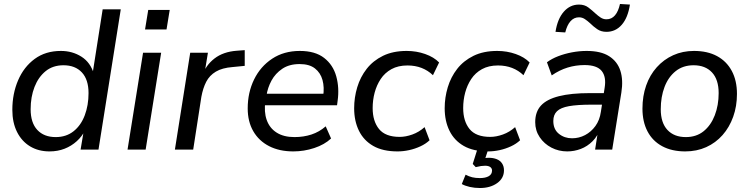

<svg xmlns="http://www.w3.org/2000/svg" viewBox="-20 -752 3766 965"><path d="M229 9Q173 9 131 -16.5Q89 -42 65.5 -89Q42 -136 42 -200Q42 -281 71 -348.5Q100 -416 154.5 -456Q209 -496 286 -496Q344 -496 389.5 -467Q435 -438 452 -380H445L496 -705H587L475 0H385L402 -101H410Q393 -67 366 -42.5Q339 -18 304.5 -4.5Q270 9 229 9ZM260 -63Q313 -63 350 -92.5Q387 -122 406 -172.5Q425 -223 425 -284Q425 -352 391.5 -388Q358 -424 299 -424Q246 -424 209.5 -394.5Q173 -365 153.5 -315Q134 -265 134 -203Q134 -135 167.5 -99Q201 -63 260 -63Z M709 -604 725 -702H833L817 -604ZM621 0 699 -487H790L712 0Z M859 0 936 -487H1025L1006 -371H996Q1014 -424 1058 -458Q1102 -492 1170 -497L1210 -500V-421L1149 -415Q1097 -411 1065 -392Q1033 -373 1016.5 -341Q1000 -309 992 -265L951 0Z M1454 9Q1384 9 1332.5 -17.5Q1281 -44 1253 -92.5Q1225 -141 1225 -207Q1225 -287 1257 -352.5Q1289 -418 1348 -457Q1407 -496 1487 -496Q1564 -496 1609 -461Q1654 -426 1670 -368.5Q1686 -311 1677 -246L1674 -223H1296L1304 -281H1622L1604 -267Q1611 -313 1601 -349.5Q1591 -386 1563 -408Q1535 -430 1486 -430Q1434 -430 1399 -406.5Q1364 -383 1344.5 -347Q1325 -311 1319 -270L1314 -245Q1306 -190 1320.5 -149Q1335 -108 1370.5 -85.5Q1406 -63 1460 -63Q1506 -63 1545.5 -76Q1585 -89 1617 -117L1644 -56Q1611 -25 1559.5 -8Q1508 9 1454 9Z M1978 9Q1904 9 1856 -18.5Q1808 -46 1784 -95Q1760 -144 1760 -208Q1760 -262 1775.5 -313.5Q1791 -365 1823 -406Q1855 -447 1905 -471.5Q1955 -496 2024 -496Q2073 -496 2117 -480.5Q2161 -465 2187 -438L2156 -374Q2131 -398 2099 -410.5Q2067 -423 2028 -423Q1981 -423 1947.5 -404.5Q1914 -386 1893.5 -355Q1873 -324 1863 -286.5Q1853 -249 1853 -209Q1853 -143 1885 -103.5Q1917 -64 1989 -64Q2019 -64 2052.5 -76Q2086 -88 2114 -113L2139 -47Q2120 -29 2093 -16.5Q2066 -4 2036.5 2.5Q2007 9 1978 9Z M2433 9Q2359 9 2311 -18.5Q2263 -46 2239 -95Q2215 -144 2215 -208Q2215 -262 2230.5 -313.5Q2246 -365 2278 -406Q2310 -447 2360 -471.5Q2410 -496 2479 -496Q2528 -496 2572 -480.5Q2616 -465 2642 -438L2611 -374Q2586 -398 2554 -410.5Q2522 -423 2483 -423Q2436 -423 2402.5 -404.5Q2369 -386 2348.5 -355Q2328 -324 2318 -286.5Q2308 -249 2308 -209Q2308 -143 2340 -103.5Q2372 -64 2444 -64Q2474 -64 2507.5 -76Q2541 -88 2569 -113L2594 -47Q2575 -29 2548 -16.5Q2521 -4 2491.5 2.5Q2462 9 2433 9ZM2392 193Q2365 193 2341 187.5Q2317 182 2301 173L2320 126Q2337 135 2353.5 139Q2370 143 2392 143Q2420 143 2436.5 133.5Q2453 124 2453 105Q2453 94 2444 87.5Q2435 81 2418 81Q2408 81 2397.5 82.5Q2387 84 2371 88L2356 72L2385 -20H2440L2415 56L2390 48Q2402 45 2414 43Q2426 41 2436 41Q2459 41 2476.5 48Q2494 55 2503.5 69.5Q2513 84 2513 104Q2513 144 2478.5 168.5Q2444 193 2392 193Z M2831 9Q2788 9 2751.5 -10Q2715 -29 2692.5 -62.5Q2670 -96 2670 -138Q2670 -190 2699 -221.5Q2728 -253 2789 -268.5Q2850 -284 2945 -284H3026L3017 -226H2955Q2882 -226 2840 -218.5Q2798 -211 2779.5 -193Q2761 -175 2761 -144Q2761 -102 2789 -79.5Q2817 -57 2855 -57Q2890 -57 2920.5 -73Q2951 -89 2972.5 -118.5Q2994 -148 3000 -190L3019 -311Q3028 -366 3004 -395.5Q2980 -425 2918 -425Q2874 -425 2833 -412.5Q2792 -400 2753 -373L2729 -439Q2753 -457 2785.5 -469.5Q2818 -482 2855 -489Q2892 -496 2929 -496Q3000 -496 3041.5 -469.5Q3083 -443 3098 -396.5Q3113 -350 3103 -287L3057 0H2971L2988 -109H2998Q2985 -69 2958.5 -42.5Q2932 -16 2899 -3.5Q2866 9 2831 9ZM2821 -589 2772 -592Q2782 -657 2813.5 -693Q2845 -729 2890 -729Q2918 -729 2937 -714.5Q2956 -700 2972 -685Q2985 -673 2998.5 -664Q3012 -655 3028 -655Q3054 -655 3071 -675Q3088 -695 3096 -732L3146 -729Q3136 -663 3105 -627.5Q3074 -592 3028 -592Q3001 -592 2981.5 -605.5Q2962 -619 2946 -635Q2933 -647 2919.5 -656Q2906 -665 2890 -665Q2865 -665 2847.5 -645.5Q2830 -626 2821 -589Z M3424 9Q3357 9 3308.5 -17Q3260 -43 3234.5 -91.5Q3209 -140 3209 -206Q3209 -269 3227.5 -322Q3246 -375 3281 -414Q3316 -453 3363.5 -474.5Q3411 -496 3468 -496Q3536 -496 3584 -470Q3632 -444 3658 -395.5Q3684 -347 3684 -280Q3684 -218 3665 -165Q3646 -112 3611.5 -73Q3577 -34 3529.5 -12.5Q3482 9 3424 9ZM3427 -63Q3480 -63 3516.5 -92.5Q3553 -122 3572.5 -172.5Q3592 -223 3592 -284Q3592 -352 3558.5 -388Q3525 -424 3466 -424Q3413 -424 3376 -394.5Q3339 -365 3320 -315Q3301 -265 3301 -203Q3301 -135 3334.5 -99Q3368 -63 3427 -63Z"/></svg>

Font: Nunito Sans 12pt Medium
Style: Italic
Weight: 500
Italic angle: -9°
Designer: Vernon Adams
Foundry: Vernon Adams
Version: Version 3.101;gftools[0.9.27]